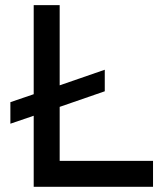

<svg xmlns="http://www.w3.org/2000/svg" viewBox="-20 -720 640 740"><path d="M210 -700.2V-391.1L383.8 -451.2V-368.2L210 -308.1V-100.1H569.8V0H109.9V-273.9L20 -243.2V-326.2L109.9 -356.9V-700.2Z"/></svg>

Font: Aldrich
Style: Regular
Weight: 400
Designer: Matthew Desmond
Foundry: Matthew Desmond
Version: Version 1.001 2011